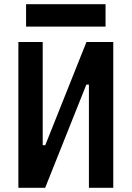

<svg xmlns="http://www.w3.org/2000/svg" viewBox="-20 -893 626 913"><path d="M67.4 0H194.8L390.6 -490.7H402.8V0H518.6V-693.4H391.1L195.3 -202.6H183.1V-693.4H67.4ZM104 -766.6H481.9V-873H104Z"/></svg>

Font: Cascadia Mono SemiBold
Style: Regular
Weight: 600
Monospace: yes
Designer: Aaron Bell
Foundry: Saja Typeworks
Version: Version 2404.023